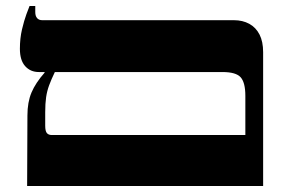

<svg xmlns="http://www.w3.org/2000/svg" viewBox="-20 -617 958 637"><path d="M70 0 71 -234Q71 -278 84.5 -310Q98 -342 128 -376V-378H109Q81 -378 63.5 -397.5Q46 -417 46 -455Q46 -490 53 -519.5Q60 -549 67.5 -569.5Q75 -590 78 -597H97V-577Q97 -564 103 -557Q109 -550 120 -550H756Q785 -550 807 -538Q829 -526 841 -502.5Q853 -479 853 -444V0ZM152 -169H794V-299Q794 -343 778.5 -360.5Q763 -378 718 -378H162Q150 -353 143 -334Q136 -315 133 -294.5Q130 -274 130 -244V-200Q130 -182 135.5 -175.5Q141 -169 152 -169Z"/></svg>

Font: Frank Ruhl Libre ExtraBold
Style: Regular
Weight: 800
Designer: Yanek Iontef
Foundry: Fontef
Version: Version 6.003;gftools[0.9.30]